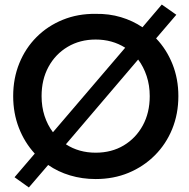

<svg xmlns="http://www.w3.org/2000/svg" viewBox="-20 -773 830 845"><path d="M38 -350Q38 -428 65 -494.5Q92 -561 141 -610Q190 -659 256.5 -686Q323 -713 401 -712Q460 -713 512 -697.5Q564 -682 607 -653L692 -753L756 -708L667 -604Q713 -556 739 -491Q765 -426 765 -350Q765 -272 738 -205.5Q711 -139 661.5 -89.5Q612 -40 546 -12.5Q480 15 401 15Q342 15 288.5 -1Q235 -17 192 -47L107 52L44 7L133 -97Q88 -146 63 -210.5Q38 -275 38 -350ZM163 -350Q163 -303 176 -263Q189 -223 213 -191L531 -563Q474 -599 401 -599Q332 -599 278 -567Q224 -535 193.5 -479Q163 -423 163 -350ZM639 -350Q639 -397 625.5 -438Q612 -479 588 -511L270 -138Q327 -101 401 -101Q471 -101 524.5 -133Q578 -165 608.5 -221Q639 -277 639 -350Z"/></svg>

Font: Jost* Medium
Style: Regular
Weight: 500
Version: Version 3.7